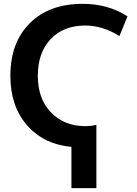

<svg xmlns="http://www.w3.org/2000/svg" viewBox="-20 -760 713 1000"><path d="M424 -627Q311 -627 244 -556.5Q177 -486 177 -365Q177 -245 246 -174Q315 -103 424 -103Q455 -103 482 -110V220H352V5Q206 -9 120 -108.5Q34 -208 34 -365Q34 -538 135 -639Q236 -740 411 -740Q543 -740 644 -675L602 -572Q515 -627 424 -627Z"/></svg>

Font: M PLUS 1p
Style: Bold
Weight: 700
Version: Version 1.062